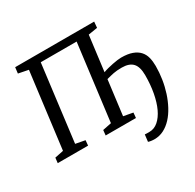

<svg xmlns="http://www.w3.org/2000/svg" viewBox="-196 -956 1387 1367"><g transform="rotate(-30 498.0 -273.0)"><path d="M18.6 -42.5 89.8 -57.1 168.5 -678.2 86.9 -694.3 92.8 -743.2H742.2L737.8 -694.3L662.6 -682.1L626 -394Q642.1 -400.4 663.8 -406Q685.5 -411.6 707.3 -416Q729 -420.4 748.3 -422.9Q767.6 -425.3 779.3 -425.3Q834.5 -425.3 870.1 -412.1Q905.8 -398.9 926.8 -375.7Q947.8 -352.5 955.8 -320.6Q963.9 -288.6 963.9 -250.5Q963.9 -197.3 955.6 -143.6Q947.3 -89.8 931.2 -40Q915 9.8 891.8 53Q868.7 96.2 838.9 128.4Q809.1 160.6 773.2 179Q737.3 197.3 695.8 197.3Q690.4 197.3 683.3 196.8Q676.3 196.3 669.2 195.3Q662.1 194.3 655.8 192.9Q649.4 191.4 646 189.9L652.8 132.8Q659.2 133.8 669.4 133.8Q679.7 133.8 690.9 133.8Q730.5 133.8 762.9 105.7Q795.4 77.6 818.4 28.6Q841.3 -20.5 853.8 -87.2Q866.2 -153.8 866.2 -230.5Q866.2 -299.8 837.6 -330.6Q809.1 -361.3 748 -361.3Q726.1 -361.3 709.7 -359.9Q693.4 -358.4 679.2 -355.7Q665 -353 651.1 -349.4Q637.2 -345.7 619.6 -341.3L583.5 -56.6L660.6 -42.5L656.7 0H407.7L412.1 -42.5L483.9 -57.1L563 -682.6H268.1L189.5 -57.1L267.1 -42.5L263.2 0H13.7Z"/></g></svg>

Font: Merriweather
Style: Italic
Weight: 400
Italic angle: -7°
Designer: Eben Sorkin ( eben@eyebytes.com )
Foundry: Eben Sorkin ( eben@eyebytes.com )
Version: Version 1.005; ttfautohint (v0.97) -l 13 -r 13 -G 200 -x 24 